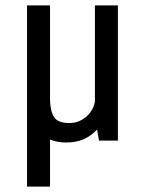

<svg xmlns="http://www.w3.org/2000/svg" viewBox="-20 -520 536 710"><path d="M80 170V-500H165V-150Q166 -109 180 -87Q194 -65 237 -65Q258 -65 275 -73Q292 -81 304 -93Q316 -105 323 -119.5Q330 -134 331 -147V-500H416V0H346L339 -41Q318 -18 290 -5.5Q262 7 224 7Q192 7 165 -4V170Z"/></svg>

Font: Share
Style: Regular
Weight: 400
Designer: Ralph du Carrois
Version: Version 1.002